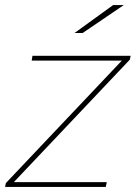

<svg xmlns="http://www.w3.org/2000/svg" viewBox="-26 -737 537 757"><path d="M-6 0 -3 -15 460 -504 471 -498H99L102 -517H489L486 -502L23 -13L9 -19H395L391 0ZM268 -607 420 -717H462L300 -607Z"/></svg>

Font: Montserrat Thin Thin
Style: Italic
Weight: 250
Italic angle: -11.3°
Version: Version 9.000